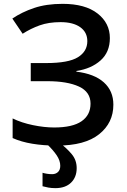

<svg xmlns="http://www.w3.org/2000/svg" viewBox="-20 -744 656 994"><path d="M548.8 -546.9Q548.8 -474.1 500.7 -431.2Q452.6 -388.2 375.5 -376.5V-373Q468.3 -361.8 517.6 -317.6Q566.9 -273.4 566.9 -202.1Q566.9 -107.9 493.2 -49.1Q419.4 9.8 275.4 9.8Q205.6 9.8 147.7 0.2Q89.8 -9.3 45.4 -29.3V-130.9Q91.3 -108.4 150.4 -96.2Q209.5 -84 260.3 -84Q355.5 -84 402.1 -116.2Q448.7 -148.4 448.7 -207.5Q448.7 -268.1 388.7 -295.9Q328.6 -323.7 224.1 -323.7H139.2V-417.5H218.8Q335 -417.5 383.5 -447.8Q432.1 -478 432.1 -530.8Q432.1 -577.1 395.3 -603.3Q358.4 -629.4 293.5 -629.4Q231.9 -629.4 185.5 -612.8Q139.2 -596.2 97.2 -569.3L43.9 -647.9Q92.8 -681.2 156.2 -702.6Q219.7 -724.1 304.2 -724.1Q420.9 -724.1 484.9 -674.3Q548.8 -624.5 548.8 -546.9ZM292 114.3Q292 87.4 273.2 59.6Q254.4 31.7 220.7 0L293 -1Q325.7 23.4 351.3 54Q377 84.5 377 126.5Q377 173.3 347.7 201.7Q318.4 230 267.1 230Q247.1 230 230.7 227.1Q214.4 224.1 200.2 220.2V150.4Q209 153.3 222.4 155.5Q235.8 157.7 250 157.7Q268.1 157.7 280 146.7Q292 135.7 292 114.3Z"/></svg>

Font: Open Sans SemiBold
Style: Regular
Weight: 600
Designer: Monotype Design Team
Foundry: Monotype Imaging Inc.
Version: Version 3.003; ttfautohint (v1.8.4)